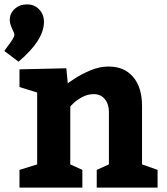

<svg xmlns="http://www.w3.org/2000/svg" viewBox="-53 -849 758 869"><path d="M-17.1 -641.1Q11.7 -678.2 12.2 -690.9Q12.2 -698.7 2.9 -716.8Q2 -718.8 -3.4 -731.9Q-8.8 -745.1 -8.8 -758.8Q-8.8 -788.6 13.7 -808.8Q36.1 -829.1 69.8 -829.1Q103 -829.1 124.5 -806.2Q146 -783.2 146 -750Q146 -667 30.8 -569.8L-33.2 -618.2Q-29.3 -625 -17.1 -641.1ZM438 -547.9Q509.8 -547.9 549.8 -500.5Q589.8 -453.1 589.8 -370.1V-105L660.2 -80.1V0H384.8V-80.1L439.9 -105V-342.8Q439.9 -377.9 421.4 -400.4Q402.8 -422.9 372.1 -422.9Q344.2 -422.9 320.6 -410.4Q296.9 -397.9 281 -383.1Q265.1 -368.2 265.1 -366.2V-105L319.8 -80.1V0H35.2V-80.1L115.2 -105V-430.2L35.2 -455.1V-535.2L247.1 -540L253.9 -471.2Q253.9 -473.1 285.4 -493.7Q316.9 -514.2 357.4 -531Q397.9 -547.9 438 -547.9Z"/></svg>

Font: Kadwa
Style: Regular
Weight: 400
Designer: Sol Matas
Foundry: Sol Matas
Version: Version 1.000;PS 001.000;hotconv 1.0.70;makeotf.lib2.5.58329